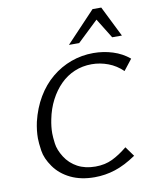

<svg xmlns="http://www.w3.org/2000/svg" viewBox="-102 -1042 907 1128"><g transform="rotate(-10 351.0 -477.5)"><path d="M371 10Q289 10 228 -19.5Q167 -49 131 -100Q95 -151 88 -198.5Q81 -246 81 -273Q81 -319 92 -370Q111 -449 148.5 -512.5Q186 -576 239 -620Q292 -664 355.5 -687Q419 -710 488 -710Q548 -710 603.5 -692.5Q659 -675 702 -639L651 -574Q613 -611 565 -629Q517 -647 467 -647Q412 -647 364.5 -627Q317 -607 280 -570Q243 -533 216.5 -482Q190 -431 178 -370Q169 -326 169 -287Q169 -265 174 -226Q179 -187 206.5 -143.5Q234 -100 279.5 -75.5Q325 -51 386 -51Q443 -51 487.5 -72.5Q532 -94 578 -132L620 -74Q554 -29 494 -9.5Q434 10 371 10ZM356 -782 529 -965H581L672 -782H614L541 -900L417 -782Z"/></g></svg>

Font: Isabella Sans
Style: Italic
Weight: 400
Italic angle: -12°
Designer: Christian Thalmann (Catharsis Fonts), Cristiano Sobral
Foundry: The Isabella Sans Project Authors
Version: Version 2.026; ttfautohint (v1.8.4.7-5d5b-dirty)